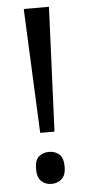

<svg xmlns="http://www.w3.org/2000/svg" viewBox="-53 -745 363 789"><g transform="rotate(-5 128.5 -351.0)"><path d="M158 -201H99L76 -714H180ZM69 -54Q69 -90 85.5 -105Q102 -120 128 -120Q153 -120 170 -105Q187 -90 187 -54Q187 -19 169.5 -3.5Q152 12 128 12Q102 12 85.5 -4Q69 -20 69 -54Z"/></g></svg>

Font: Noto Sans Hebrew SemiCondensed
Style: Regular
Weight: 400
Width: 4
Designer: Monotype Design Team
Foundry: Monotype Imaging Inc.
Version: Version 2.003